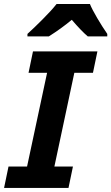

<svg xmlns="http://www.w3.org/2000/svg" viewBox="-45 -930 551 950"><path d="M293.9 0H-24.9L-2.9 -106H88.9L188 -569.8H96.2L118.2 -675.8H437L415 -569.8H322.8L224.1 -106H315.9ZM485.8 -750H389.2Q358.4 -775.9 310.1 -832Q258.8 -789.1 196.8 -750H90.8V-762.2Q121.6 -790 165.5 -834Q209.5 -877.9 234.9 -910.2H399.9Q410.6 -883.8 436 -840.6Q461.4 -797.4 485.8 -762.2Z"/></svg>

Font: Cadman
Style: Bold Italic
Weight: 700
Italic angle: -12°
Designer: Paul James MIller
Foundry: High-Logic / Made with FontCreator
Version: Version 2.114;March 28, 2021;FontCreator 13.0.0.2683 64-bit